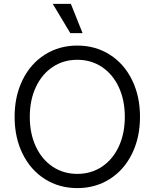

<svg xmlns="http://www.w3.org/2000/svg" viewBox="-20 -950 794 986"><path d="M55 -350Q55 -456 96 -539.5Q137 -623 210.5 -669.5Q284 -716 377 -716Q470 -716 543.5 -669.5Q617 -623 658 -539.5Q699 -456 699 -350Q699 -244 658 -160.5Q617 -77 543.5 -30.5Q470 16 377 16Q284 16 210.5 -30.5Q137 -77 96 -160.5Q55 -244 55 -350ZM377 -57Q448 -57 503.5 -94Q559 -131 590 -197.5Q621 -264 621 -350Q621 -436 590 -502.5Q559 -569 503.5 -606Q448 -643 377 -643Q306 -643 250.5 -606Q195 -569 164 -502.5Q133 -436 133 -350Q133 -264 164 -197.5Q195 -131 250.5 -94Q306 -57 377 -57ZM404 -780H341L251 -930H344Z"/></svg>

Font: MedMera Sans
Style: Regular
Weight: 400
Designer: Kasper Nordkvist
Foundry: UNCUT.wtf
Version: Version 1.300